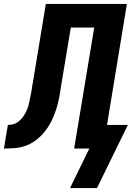

<svg xmlns="http://www.w3.org/2000/svg" viewBox="-57 -755 677 976"><path d="M436 201H299L397 0H320L422 -615H303L253 -315Q249 -286 243.5 -257.5Q238 -229 229 -200.5Q220 -172 207 -144.5Q194 -117 175 -92Q156 -67 131.5 -47Q107 -27 78.5 -16Q50 -5 21 -2.5Q-8 0 -37 0L-17 -120Q-4 -120 10 -123.5Q24 -127 35.5 -136Q47 -145 56 -156Q65 -167 72 -180Q79 -193 83.5 -206Q88 -219 91 -232.5Q94 -246 96.5 -259.5Q99 -273 102 -286Q102 -289 102.5 -292Q103 -295 104 -298V-299Q105 -308 106.5 -317Q108 -326 110 -335L176 -735H588L487 -120H593Z"/></svg>

Font: Iosevka SS04 Heavy Extended
Style: Italic
Weight: 900
Width: 7
Italic angle: -9°
Monospace: yes
Designer: Belleve Invis
Foundry: Belleve Invis
Version: Version 19.0.0; ttfautohint (v1.8.4)